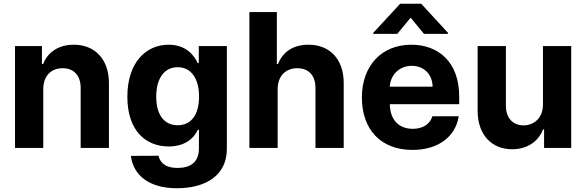

<svg xmlns="http://www.w3.org/2000/svg" viewBox="-20 -792 3139 1028"><path d="M211.6 -315.3C212 -385.7 253.9 -426.8 315 -426.8C375.7 -426.8 412.3 -387.1 411.9 -320.3V0H563.2V-347.3C563.2 -474.4 488.6 -552.6 375 -552.6C294 -552.6 235.4 -512.8 210.9 -449.2H204.5V-545.5H60.4V0H211.6Z M926.5 215.9C1084.9 215.9 1194.6 144.9 1194.6 5.3V-545.5H1044.4V-453.8H1038.7C1018.5 -498.2 974.1 -552.6 882.8 -552.6C763.1 -552.6 661.9 -459.5 661.9 -273.8C661.9 -92.3 760.3 -7.8 883.2 -7.8C970.2 -7.8 1018.8 -51.5 1038.7 -96.6H1045.1V3.2C1045.1 78.1 997.5 107.2 930.4 107.2C876.4 107.2 839.8 88.1 828.5 41.9L680.8 42.6C693.5 146 778.1 215.9 926.5 215.9ZM816.4 -274.5C816.4 -367.2 856.2 -432.2 931.1 -432.2C1004.6 -432.2 1045.8 -370 1045.8 -274.5C1045.8 -178.3 1003.9 -121.4 931.1 -121.4C856.9 -121.4 816.4 -180.4 816.4 -274.5Z M1466.6 -315.3C1467 -385.7 1509.9 -426.8 1571.7 -426.8C1633.2 -426.8 1669.4 -387.4 1669 -320.3V0H1820.3V-347.3C1820.7 -475.1 1745.4 -552.6 1631.7 -552.6C1549 -552.6 1493.6 -513.5 1468.7 -449.2H1462.4V-727.3H1315.3V0H1466.6Z M2188.2 10.7C2329.2 10.7 2419.4 -62.5 2436.1 -169.4H2295.1C2282 -126.8 2242.9 -102.3 2190.7 -102.3C2114.7 -102.3 2068.9 -150.2 2067.1 -234H2438.6V-275.6C2438.6 -460.9 2326.3 -552.6 2182.2 -552.6C2021.7 -552.6 1917.6 -438.6 1917.6 -270.2C1917.6 -97.3 2020.2 10.7 2188.2 10.7ZM1978.3 -610.8H2107.2L2178.6 -697.4L2250 -610.8H2378.9V-615.8L2235.1 -772H2122.5L1978.3 -615.8ZM2067.1 -327.8C2070 -390.3 2117.5 -439.6 2184.7 -439.6C2250.4 -439.6 2295.8 -392.8 2296.2 -327.8Z M2887.1 -232.2C2887.4 -159.1 2837.4 -120.7 2783 -120.7C2725.9 -120.7 2688.9 -160.9 2688.6 -225.1V-545.5H2537.3V-198.2C2537.6 -70.7 2612.2 7.1 2721.9 7.1C2804 7.1 2862.9 -35.2 2887.4 -99.1H2893.1V0H3038.4V-545.5H2887.1Z"/></svg>

Font: Margiela Sans
Style: Bold
Weight: 700
Designer: Stefan Endress, Andreas Faust
Version: Version 1.100;FEAKit 1.0